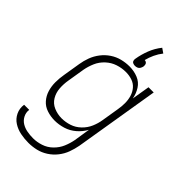

<svg xmlns="http://www.w3.org/2000/svg" viewBox="-286 -845 1148 1148"><g transform="rotate(45 288.0 -271.0)"><path d="M200 213Q232 213 264.5 205.5Q297 198 326.5 179Q356 160 377.5 132.5Q399 105 410.5 73.5Q422 42 428 10L517 -530H473L454 -416Q448 -451 429 -481Q410 -511 376.5 -524.5Q343 -538 305 -538Q273 -538 241 -530Q209 -522 180.5 -503Q152 -484 131 -456.5Q110 -429 98.5 -398Q87 -367 82 -335L64 -225Q58 -191 58 -157Q58 -123 67.5 -92Q77 -61 98 -37Q119 -13 151 -2.5Q183 8 217 8Q252 8 288 -3Q324 -14 353.5 -39.5Q383 -65 401 -98L385 4Q379 37 365.5 69Q352 101 326 126.5Q300 152 266.5 163Q233 174 201 174Q175 174 150 169.5Q125 165 104.5 152.5Q84 140 72.5 118Q61 96 64 70H21Q16 105 30.5 135Q45 165 72.5 182.5Q100 200 133 206.5Q166 213 200 213ZM237 -31Q202 -31 170.5 -44.5Q139 -58 122 -86.5Q105 -115 102.5 -149.5Q100 -184 106 -219L124 -329Q130 -362 144 -394.5Q158 -427 185 -452Q212 -477 245.5 -488Q279 -499 313 -499Q341 -499 366.5 -490.5Q392 -482 409 -462Q426 -442 433.5 -416.5Q441 -391 441 -363Q441 -335 436 -307L418 -197Q413 -165 399.5 -133.5Q386 -102 360 -77Q334 -52 301.5 -41.5Q269 -31 237 -31ZM325 -563Q334 -563 343 -566.5Q352 -570 357 -578.5Q362 -587 364 -596Q365 -604 363.5 -612Q362 -620 356 -624.5Q350 -629 342 -629Q349 -657 361.5 -684Q374 -711 393 -735L364 -755Q336 -720 320 -679Q304 -638 297 -596Q295 -587 297.5 -578.5Q300 -570 308 -566.5Q316 -563 325 -563Z"/></g></svg>

Font: Iosevka Sparkle Extralight
Style: Italic
Weight: 200
Italic angle: -9°
Designer: Belleve Invis
Foundry: Belleve Invis
Version: Version 4.5.0; ttfautohint (v1.8.3)